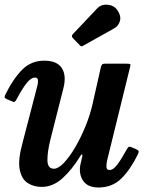

<svg xmlns="http://www.w3.org/2000/svg" viewBox="-23 -795 647 829"><path d="M1 -388.5Q35 -456.5 73.5 -494.8Q112 -533 168 -533Q224 -533 244.5 -500.2Q265 -467.5 250 -411L195.5 -196Q181 -138 181.8 -102.2Q182.5 -66.5 210 -66.5Q228.5 -66.5 252.5 -91.5Q276.5 -116.5 301 -158Q325.5 -199.5 346 -249.5Q366.5 -299.5 377.5 -349.5L412.5 -505Q414.5 -512.5 417.5 -516.2Q420.5 -520 429.5 -520H524.5Q536 -520 538.8 -518.2Q541.5 -516.5 539 -507L440 -104.5Q436.5 -90.5 436.5 -75.8Q436.5 -61 449.5 -61Q466.5 -61 484.5 -85.5Q502.5 -110 523.5 -148.5Q528.5 -157.5 532 -160.2Q535.5 -163 544.5 -159.5L564.5 -151Q573 -147 575.2 -143.2Q577.5 -139.5 572.5 -129Q540.5 -63.5 501.2 -24.5Q462 14.5 402.5 14.5Q355.5 14.5 336 -14.5Q316.5 -43.5 324 -84L332 -118Q334 -127.5 331 -128.2Q328 -129 324 -121.5Q289 -64 247.5 -26Q206 12 156.5 12Q122.5 12 96.2 -5Q70 -22 62 -63.5Q54 -105 74.5 -179L134.5 -410Q137 -418 139.5 -429.8Q142 -441.5 140.5 -450.8Q139 -460 128.5 -460Q110.5 -460 91.2 -435.2Q72 -410.5 49.5 -368Q45 -359.5 41.5 -356.2Q38 -353 28.5 -357.5L6.5 -367Q-2.5 -371 -3 -375Q-3.5 -379 1 -388.5ZM484 -751Q500.5 -726.5 495 -705Q489.5 -683.5 469 -672L338.5 -599Q332.5 -595 329 -595Q325.5 -595 320.5 -600.5L291.5 -630.5Q283.5 -639.5 291.5 -647.5L395.5 -757.5Q413 -777 441.2 -774.5Q469.5 -772 484 -751Z"/></svg>

Font: Besley* Narrow Semi
Style: Italic
Weight: 600
Width: 4
Italic angle: -13°
Designer: Owen Earl
Foundry: indestructible type*
Version: Version 3.000; ttfautohint (v1.8.3)